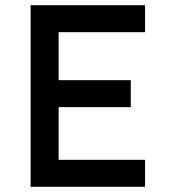

<svg xmlns="http://www.w3.org/2000/svg" viewBox="-20 -720 654 740"><path d="M98 0V-700H539V-596H206V-411H484V-307H206V-104H539V0Z"/></svg>

Font: Readex Pro
Style: Regular
Weight: 400
Designer: Bonnie Shaver-Troup, Thomas Jockin
Foundry: Lexend
Version: Version 1.204; ttfautohint (v1.8.4.7-5d5b)